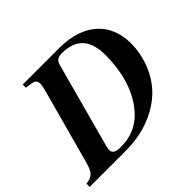

<svg xmlns="http://www.w3.org/2000/svg" viewBox="-198 -871 1073 1073"><g transform="rotate(-45 338.0 -334.5)"><path d="M318 -600C326 -628 340 -638 373 -638C484 -638 538 -579 538 -457C538 -332 507 -220 445 -139C391 -68 322 -34 235 -34C197 -34 177 -44 177 -68C177 -80 181 -96 192 -135ZM94 -669V-644L128 -639C158 -635 167 -626 167 -602C167 -592 165 -577 152 -531L37 -109C20 -47 2 -31 -46 -25V0H242C375 0 487 -44 566 -117C641 -187 685 -296 685 -405C685 -568 573 -669 384 -669Z"/></g></svg>

Font: XITS
Style: Bold Italic
Weight: 700
Italic angle: -16.33°
Designer: MicroPress Inc., with final additions and corrections provided by Coen Hoffman, Elsevier (retired)
Version: Version 1.302